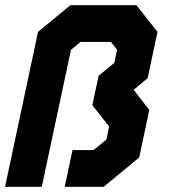

<svg xmlns="http://www.w3.org/2000/svg" viewBox="-44 -720 658 740"><path d="M-24.5 0 102.5 -597 227.5 -700H482L563 -597L525 -418.5L471 -374L531.5 -296.5L492.5 -113L355.5 0H205.5L235.5 -141.5H316.5L366 -182L376.5 -232.5L312 -314.5L336 -428L396.5 -477.5L407.5 -528L383.5 -558.5H266.5L229.5 -528L117 0Z"/></svg>

Font: Tourney Expanded Black
Style: Italic
Weight: 900
Width: 7
Italic angle: -12°
Designer: Tyler Finck
Foundry: Etcetera Type Co
Version: Version 1.010; ttfautohint (v1.8.3)